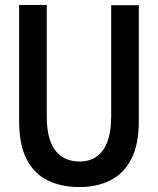

<svg xmlns="http://www.w3.org/2000/svg" viewBox="-20 -748 640 778"><path d="M302.5 10Q230 10 174.8 -16.2Q119.5 -42.5 88.5 -101.5Q57.5 -160.5 57.5 -258V-728H169.5V-277Q169.5 -225.5 179.5 -190.2Q189.5 -155 207.8 -133.8Q226 -112.5 250.2 -103Q274.5 -93.5 303 -93.5Q329.5 -93.5 352.5 -103Q375.5 -112.5 393 -133.8Q410.5 -155 420.5 -190.2Q430.5 -225.5 430.5 -277V-727H542.5V-258Q542.5 -160.5 511 -101.5Q479.5 -42.5 425.2 -16.2Q371 10 302.5 10Z"/></svg>

Font: Spline Sans Mono Medium
Style: Regular
Weight: 500
Monospace: yes
Version: Version 1.004